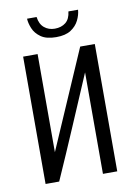

<svg xmlns="http://www.w3.org/2000/svg" viewBox="-75 -684 513 734"><g transform="rotate(-10 181.0 -317.0)"><path d="M42.1 0V-494.3H98.3V-113.5L263.6 -494.3H320.3V0H264.8V-393.9Q222.5 -295 180.6 -196.9Q138.8 -98.9 94.9 0ZM180 -545.7Q142 -545.7 120.8 -560.7Q99.7 -575.6 91.2 -596.5Q82.7 -617.3 82 -634.5H119.1Q122.7 -606.5 139.6 -592.5Q156.5 -578.5 180.3 -578.5Q205.9 -578.5 222.7 -592Q239.4 -605.5 242.6 -634.5H280Q278.6 -614.5 268.4 -593.9Q258.3 -573.3 237.2 -559.5Q216.1 -545.7 180 -545.7Z"/></g></svg>

Font: Alumni Sans SC Thin
Style: Regular
Weight: 100
Designer: Robert E. Leuschke
Foundry: Robert E. Leuschke
Version: Version 1.018